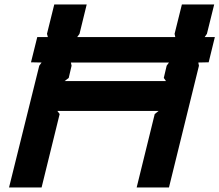

<svg xmlns="http://www.w3.org/2000/svg" viewBox="-20 -830 971 850"><path d="M266.1 -471.2H714.8L705.1 -484.9L717.8 -539.1L728 -553.2H293.9L296.9 -539.1L284.2 -484.9ZM931.2 -666 903.8 -554.2 857.9 -553.2 860.8 -539.1 728 0H585L665 -325.2L682.1 -338.9H233.9L244.1 -325.2L164.1 0H20L153.8 -539.1L164.1 -553.2L117.2 -554.2L145 -666H191.9L188 -680.2L220.2 -810.1H363.8L332 -680.2L321.8 -666H755.9L752.9 -680.2L785.2 -810.1H928.2L896 -680.2L886.2 -666Z"/></svg>

Font: Sinkin Sans 600 SemiBold Italic
Style: Regular
Weight: 600
Italic angle: -112°
Designer: Keith Bates
Foundry: K-Type
Version: Sinkin Sans (version 1.0)  by Keith Bates   •   © 2014   www